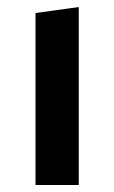

<svg xmlns="http://www.w3.org/2000/svg" viewBox="-20 -526 325 546"><path d="M204 -506V0H81V-489Z"/></svg>

Font: Changa Medium
Style: Regular
Weight: 500
Designer: Eduardo Rodriguez Tunni
Foundry: Eduardo Rodriguez Tunni
Version: Version 2.002; ttfautohint (v1.5) -l 8 -r 50 -G 150 -x 14 -H